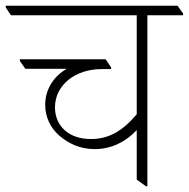

<svg xmlns="http://www.w3.org/2000/svg" viewBox="-47 -642 656 667"><path d="M282 -124C338 -124 389 -148 428 -190V-18L460 5H465V-589H589V-595L570 -622H-27V-616L-9 -589H428V-245C378 -186 330 -159 269 -159C190 -159 144 -206 144 -269C144 -347 215 -402 306 -402H339V-408L320 -436H22V-430L41 -403H185C139 -377 110 -331 110 -278C110 -236 128 -197 160 -170C192 -143 231 -124 282 -124Z"/></svg>

Font: Noto Serif Devanagari ExtraLight
Style: Regular
Weight: 200
Designer: Universal Thirst, Indian Type Foundry and the Monotype Design Team
Foundry: Monotype Imaging Inc.
Version: Version 2.004